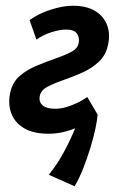

<svg xmlns="http://www.w3.org/2000/svg" viewBox="-20 -454 408 669"><path d="M150 12Q96 12 63.5 -7.5Q31 -27 19 -60Q7 -93 16 -133Q24 -168 49 -189.5Q74 -211 107.5 -225Q141 -239 173 -250Q205 -261 228 -273Q251 -285 254 -304Q258 -323 248 -337Q238 -351 211 -351Q188 -351 158.5 -341.5Q129 -332 107 -316L83 -384Q115 -407 157.5 -420.5Q200 -434 233 -434Q282 -434 312 -415.5Q342 -397 353.5 -365.5Q365 -334 356 -296Q348 -260 323 -237.5Q298 -215 265.5 -200.5Q233 -186 201 -175Q169 -164 146 -152Q123 -140 119 -121Q114 -100 128 -87.5Q142 -75 173 -75Q199 -75 230.5 -87.5Q262 -100 284 -116L320 -55Q289 -26 242 -7Q195 12 150 12ZM240 195 150 155Q180 118 202.5 76Q225 34 241.5 -5.5Q258 -45 268 -74L320 -55Q319 -37 312.5 -6Q306 25 295 61Q284 97 270 132.5Q256 168 240 195Z"/></svg>

Font: Ysabeau Infant
Style: Bold Italic
Weight: 700
Italic angle: -12°
Designer: Christian Thalmann (Catharsis Fonts)
Version: Version 2.001;gftools[0.9.30]; featfreeze: ss01,ss02,lnum